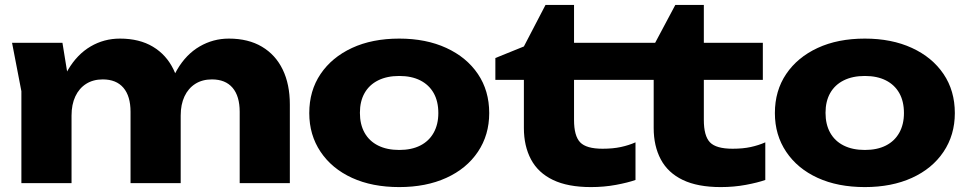

<svg xmlns="http://www.w3.org/2000/svg" viewBox="-20 -745 3934 781"><path d="M29 -571H234L271 -343V0H67V-374ZM468 -588Q547 -588 602 -555Q657 -522 686 -462Q715 -402 715 -320V0H511V-290Q511 -354 482 -388Q453 -422 398 -422Q359 -422 330.5 -404Q302 -386 286.5 -353Q271 -320 271 -275L208 -308Q220 -399 257 -461.5Q294 -524 348.5 -556Q403 -588 468 -588ZM911 -588Q990 -588 1045.5 -555Q1101 -522 1130 -462Q1159 -402 1159 -320V0H955V-290Q955 -354 926 -388Q897 -422 842 -422Q803 -422 774.5 -404Q746 -386 730.5 -353Q715 -320 715 -275L652 -308Q664 -399 700.5 -461.5Q737 -524 792 -556Q847 -588 911 -588Z M1604 16Q1494 16 1412 -21.5Q1330 -59 1284 -127.5Q1238 -196 1238 -285Q1238 -376 1284 -444Q1330 -512 1412 -550Q1494 -588 1604 -588Q1713 -588 1795.5 -550Q1878 -512 1924 -444Q1970 -376 1970 -285Q1970 -196 1924 -127.5Q1878 -59 1795.5 -21.5Q1713 16 1604 16ZM1604 -135Q1654 -135 1689.5 -153Q1725 -171 1744 -205Q1763 -239 1763 -285Q1763 -333 1744 -366.5Q1725 -400 1689.5 -418Q1654 -436 1604 -436Q1554 -436 1518 -418Q1482 -400 1463 -366.5Q1444 -333 1444 -286Q1444 -239 1463 -205Q1482 -171 1518 -153Q1554 -135 1604 -135Z M1995 -420V-509L2111 -556L2199 -725H2315V-571H2555V-420H2315V-257Q2315 -192 2340 -166Q2365 -140 2431 -140Q2473 -140 2505.5 -147Q2538 -154 2565 -166V-13Q2534 -2 2485.5 7Q2437 16 2384 16Q2290 16 2229.5 -13Q2169 -42 2140 -96.5Q2111 -151 2111 -224V-420ZM2523 -420V-571H2730L2595 -477L2727 -725H2843V-571H3083V-420H2843V-257Q2843 -192 2868 -166Q2893 -140 2960 -140Q3002 -140 3034 -147Q3066 -154 3093 -166V-13Q3062 -2 3013.5 7Q2965 16 2912 16Q2818 16 2757.5 -13Q2697 -42 2668 -96.5Q2639 -151 2639 -224V-420Z M3498 16Q3388 16 3306 -21.5Q3224 -59 3178 -127.5Q3132 -196 3132 -285Q3132 -376 3178 -444Q3224 -512 3306 -550Q3388 -588 3498 -588Q3607 -588 3689.5 -550Q3772 -512 3818 -444Q3864 -376 3864 -285Q3864 -196 3818 -127.5Q3772 -59 3689.5 -21.5Q3607 16 3498 16ZM3498 -135Q3548 -135 3583.5 -153Q3619 -171 3638 -205Q3657 -239 3657 -285Q3657 -333 3638 -366.5Q3619 -400 3583.5 -418Q3548 -436 3498 -436Q3448 -436 3412 -418Q3376 -400 3357 -366.5Q3338 -333 3338 -286Q3338 -239 3357 -205Q3376 -171 3412 -153Q3448 -135 3498 -135Z"/></svg>

Font: Unbounded
Style: Bold
Weight: 700
Designer: Luke Prowse, Jean-Baptiste Morizot, Fátima Lázaro, Florian Runge
Foundry: NaN
Version: Version 1.700